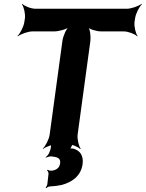

<svg xmlns="http://www.w3.org/2000/svg" viewBox="-20 -757 766 1009"><path d="M687 -642 690 -661C693 -685 712 -722 726 -735L724 -737C709 -725 670 -711 646 -711H167C143 -711 108 -725 97 -737L95 -735C105 -722 114 -685 111 -661L108 -642C105 -618 86 -581 72 -568L74 -566C89 -578 127 -592 151 -592H265C289 -592 330 -603 344 -616L343 -618C328 -606 311 -566 308 -542L241 -50C238 -26 219 11 205 24L206 26C221 14 260 0 284 0H331C355 0 390 14 401 26L404 24C394 11 385 -26 388 -50L455 -542C458 -566 453 -606 442 -618L439 -616C449 -603 488 -592 512 -592H630C654 -592 690 -578 701 -566L703 -568C693 -581 684 -618 687 -642ZM296 101C293 126 275 137 252 140C245 141 234 138 230 135L227 138C231 141 235 149 235 156L229 209C229 215 223 226 220 229L222 232C227 228 235 223 241 223C264 222 285 219 304 215C357 201 405 169 414 106C420 61 401 34 365 24C360 23 348 22 345 25L346 28C350 25 355 14 358 8C360 1 368 -8 373 -11L370 -15C365 -11 355 -6 348 -6H292C278 -6 253 -16 247 -25L244 -22C249 -13 250 14 245 29L239 45C236 54 226 65 220 69L221 72C228 68 242 64 251 65C279 68 300 73 296 101Z"/></svg>

Font: Asimov
Style: EdgeIt
Weight: 500
Designer: Google
Version: Version 2.000980: 2014